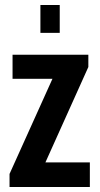

<svg xmlns="http://www.w3.org/2000/svg" viewBox="-20 -745 399 765"><path d="M18 0V-52L189 -431H30V-527H332V-478L161 -98H338V0ZM141 -614V-725H218V-614Z"/></svg>

Font: Archivo ExtraCondensed
Style: Bold
Weight: 700
Width: 2
Designer: Hector Gatti
Foundry: Omnibus-Type
Version: Version 2.001